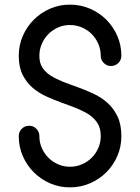

<svg xmlns="http://www.w3.org/2000/svg" viewBox="-20 -794 605 829"><path d="M282 15Q236 15 196 -2.5Q156 -20 126 -50Q96 -80 78.5 -120Q61 -160 61 -206Q61 -225 74 -238Q87 -251 106 -251Q124 -251 137 -238Q150 -225 150 -206Q150 -179 160.5 -155Q171 -131 189 -113Q207 -95 231 -84.5Q255 -74 282 -74Q309 -74 333.5 -84.5Q358 -95 376 -113Q394 -131 404.5 -155Q415 -179 415 -206Q415 -239 402 -260.5Q389 -282 366 -298Q355 -306 341 -312.5Q327 -319 312 -326Q297 -332 281 -338Q265 -344 248 -350Q215 -362 181.5 -377Q148 -392 121.5 -414.5Q95 -437 78 -470.5Q61 -504 61 -553Q61 -599 78.5 -639Q96 -679 126 -709Q156 -739 196 -756.5Q236 -774 282 -774Q328 -774 368.5 -756.5Q409 -739 439 -709Q469 -679 486.5 -639Q504 -599 504 -553Q504 -535 491 -522Q478 -509 459 -509Q441 -509 428 -522Q415 -535 415 -553Q415 -580 404.5 -604.5Q394 -629 376 -647Q358 -665 333.5 -675.5Q309 -686 282 -686Q255 -686 231 -675.5Q207 -665 189 -647Q171 -629 160.5 -604.5Q150 -580 150 -553Q150 -523 162.5 -503Q175 -483 198 -468Q222 -453 252 -441Q268 -435 284 -429Q300 -423 317 -417Q350 -405 383.5 -389.5Q417 -374 443.5 -350.5Q470 -327 487 -292Q504 -257 504 -206Q504 -160 486.5 -120Q469 -80 439 -50Q409 -20 368.5 -2.5Q328 15 282 15Z"/></svg>

Font: Hanken
Style: Book
Weight: 400
Designer: Alfredo Marco Pradil
Foundry: Hanken Design Co.
Version: Version 2.06 2014